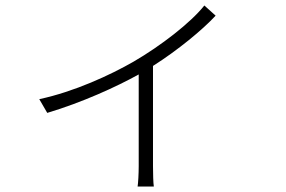

<svg xmlns="http://www.w3.org/2000/svg" viewBox="-20 -608 1040 699"><path d="M724 -588C674 -525 565 -441 467 -384C382 -335 250 -274 123 -247L152 -197C279 -235 404 -292 485 -337V-3C485 24 483 59 481 71H540C538 59 537 24 537 -3V-368C627 -425 718 -500 765 -551Z"/></svg>

Font: Noto Sans Japanese Light
Style: Regular
Weight: 300
Designer: Ryoko NISHIZUKA (kana & ideographs); Paul D. Hunt (Latin, Greek & Cyrillic); Wenlong ZHANG (bopomofo); Sandoll Communica
Foundry: Adobe Systems Incorporated
Version: Version 1.000;PS 1;hotconv 1.0.78;makeotf.lib2.5.61930